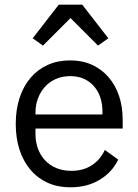

<svg xmlns="http://www.w3.org/2000/svg" viewBox="-20 -785 589 817"><path d="M279 12Q226 12 183.5 -7Q141 -26 110.5 -61.5Q80 -97 63.5 -146.5Q47 -196 47 -258Q47 -319 63.5 -369Q80 -419 110.5 -454.5Q141 -490 183.5 -509Q226 -528 279 -528Q331 -528 372 -509Q413 -490 442 -456.5Q471 -423 486.5 -377Q502 -331 502 -276V-238H131V-214Q131 -181 141.5 -152.5Q152 -124 171.5 -103Q191 -82 219.5 -70Q248 -58 284 -58Q333 -58 369.5 -81Q406 -104 426 -147L483 -106Q458 -53 405 -20.5Q352 12 279 12ZM279 -461Q246 -461 219 -449.5Q192 -438 172.5 -417Q153 -396 142 -367.5Q131 -339 131 -305V-298H416V-309Q416 -378 378.5 -419.5Q341 -461 279 -461ZM330 -765 441 -622 397 -591 280 -708 163 -591 119 -622 230 -765Z"/></svg>

Font: IBM Plex Sans Thai
Style: Regular
Weight: 400
Designer: Mike Abbink, Paul van der Laan, Pieter van Rosmalen, Ben Mitchell, Mark Frömberg
Foundry: Bold Monday
Version: Version 1.1